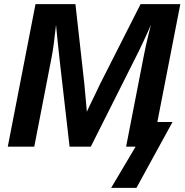

<svg xmlns="http://www.w3.org/2000/svg" viewBox="-20 -708 891 927"><path d="M588.9 0 672.9 -431.6Q682.6 -482.4 694.8 -532.2Q701.2 -557.6 704.6 -571.5Q708 -585.4 708.5 -587.9Q706.5 -582.5 697.3 -562Q688 -541.5 675.8 -515.1Q663.6 -488.8 652.3 -465.3L418.5 0H315.9L270 -399.9L258.3 -507.8L250.5 -587.9Q244.1 -530.3 239.3 -493.9Q234.4 -457.5 229.5 -433.1L145.5 0H17.6L151.4 -688H344.2L387.2 -303.2L399.4 -168.5L412.1 -196.3Q424.8 -222.2 437.5 -248.5Q450.2 -274.9 462.4 -300.8L658.7 -688H850.6L739.7 -119.1H813L638.7 199.2H516.6L634.8 0Z"/></svg>

Font: Arimo
Style: Bold Italic
Weight: 700
Italic angle: -12°
Designer: Steve Matteson
Foundry: Monotype Imaging Inc.
Version: Version 1.33